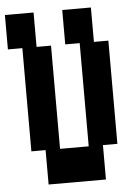

<svg xmlns="http://www.w3.org/2000/svg" viewBox="-53 -772 607 834"><g transform="rotate(-5 250.0 -355.0)"><path d="M125 20V-130H63V-580H0V-730H125V-580H188V-130H313V-580H250V-730H375V-580H438V-130H375V20Z"/></g></svg>

Font: 2P VHS
Style: Regular
Weight: 400
Designer: CodeMan38
Foundry: CodeMan38
Version: Version 3.000